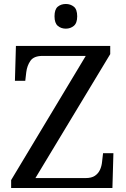

<svg xmlns="http://www.w3.org/2000/svg" viewBox="-20 -945 632 965"><path d="M36 0V-40L411 -664H194Q150 -664 133 -639.5Q116 -615 112 -582L107 -539H55L60 -714H534V-673L158 -50H410Q440 -50 457 -61.5Q474 -73 482.5 -91.5Q491 -110 493 -132L498 -175H550L545 0ZM311 -801Q287 -801 270.5 -815Q254 -829 254 -863Q254 -898 270.5 -911.5Q287 -925 311 -925Q334 -925 351 -911.5Q368 -898 368 -863Q368 -829 351 -815Q334 -801 311 -801Z"/></svg>

Font: Noto Serif Lao
Style: Regular
Weight: 400
Designer: Monotype Design Team
Foundry: Monotype Imaging Inc.
Version: Version 2.003